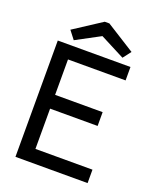

<svg xmlns="http://www.w3.org/2000/svg" viewBox="-146 -881 793 968"><g transform="rotate(20 250.0 -397.0)"><path d="M56 0V-624H446V-552H137V-362H392V-288H137V-72H443V0ZM131 -653 97 -697 246 -794H271L425 -697L392 -654L260 -722Z"/></g></svg>

Font: Inconsolata Medium
Style: Regular
Weight: 500
Monospace: yes
Designer: Raph Levien, Cyreal, Brenton Simpson
Foundry: Raph Levien, Cyreal, Google
Version: Version 3.001; ttfautohint (v1.8.2.53-6de2)